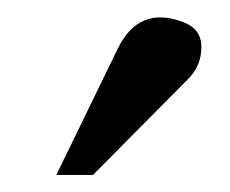

<svg xmlns="http://www.w3.org/2000/svg" viewBox="-20 -746 269 225"><path d="M202 -655 89 -541H46L118 -689Q143 -740 195 -720Q216 -712 216 -691Q216 -670 202 -655Z"/></svg>

Font: GFS Artemisia
Style: Bold Italic
Weight: 700
Italic angle: -12°
Designer: Designed by Takis Katsoulidis and George D. Matthiopoulos.
Foundry: Designed by Takis Katsoulidis and George D. Matthiopoulos.
Version: Version 1.0